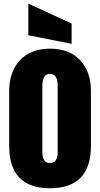

<svg xmlns="http://www.w3.org/2000/svg" viewBox="-20 -1001 537 1029"><path d="M248 7.8Q29.3 7.8 29.3 -219.2V-513.2Q29.3 -616.7 87.4 -678.5Q145.5 -740.2 248 -740.2Q351.1 -740.2 409.2 -678.5Q467.3 -616.7 467.3 -513.2V-219.2Q467.3 7.8 248 7.8ZM248 -127Q270 -127 279.5 -142.8Q289.1 -158.7 289.1 -183.1V-541Q289.1 -605 248 -605Q207 -605 207 -541V-183.1Q207 -158.7 216.6 -142.8Q226.1 -127 248 -127ZM363.8 -766.1 131.8 -812V-981.4L363.8 -875Z"/></svg>

Font: Anton SC
Style: Regular
Weight: 400
Designer: Vernon Adams
Foundry: Vernon Adams
Version: Version 2.116; ttfautohint (v1.8.4.7-5d5b)